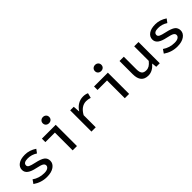

<svg xmlns="http://www.w3.org/2000/svg" viewBox="238 -1919 3124 3124"><g transform="rotate(-45 1800.0 -357.0)"><path d="M306 12Q176 12 67 -64L111 -128Q202 -64 319 -64Q373 -64 401.5 -83Q430 -102 430 -131Q430 -159 402 -177Q374 -195 287 -213Q189 -233 143 -268Q97 -303 97 -358Q97 -422 152 -461.5Q207 -501 306 -501Q411 -501 506 -437L460 -375Q384 -425 297 -425Q196 -425 196 -363Q196 -336 225.5 -320.5Q255 -305 330 -289Q446 -264 488 -230Q530 -196 530 -137Q530 -73 470 -30.5Q410 12 306 12Z M906 0V-409H687V-489H1005V0ZM873 -655Q873 -686 894 -706Q915 -726 947 -726Q979 -726 1000 -706Q1021 -686 1021 -655Q1021 -623 1000 -603.5Q979 -584 947 -584Q915 -584 894 -603.5Q873 -623 873 -655Z M1338 0V-489H1420L1428 -375H1431Q1469 -435 1524 -468Q1579 -501 1644 -501Q1697 -501 1740 -481L1718 -396Q1670 -412 1629 -412Q1511 -412 1437 -278V0Z M2106 0V-409H1887V-489H2205V0ZM2073 -655Q2073 -686 2094 -706Q2115 -726 2147 -726Q2179 -726 2200 -706Q2221 -686 2221 -655Q2221 -623 2200 -603.5Q2179 -584 2147 -584Q2115 -584 2094 -603.5Q2073 -623 2073 -655Z M2640 12Q2473 12 2473 -186V-489H2572V-199Q2572 -133 2595.5 -103Q2619 -73 2674 -73Q2712 -73 2743.5 -91.5Q2775 -110 2811 -154V-489H2910V0H2829L2821 -81H2817Q2736 12 2640 12Z M3306 12Q3176 12 3067 -64L3111 -128Q3202 -64 3319 -64Q3373 -64 3401.5 -83Q3430 -102 3430 -131Q3430 -159 3402 -177Q3374 -195 3287 -213Q3189 -233 3143 -268Q3097 -303 3097 -358Q3097 -422 3152 -461.5Q3207 -501 3306 -501Q3411 -501 3506 -437L3460 -375Q3384 -425 3297 -425Q3196 -425 3196 -363Q3196 -336 3225.5 -320.5Q3255 -305 3330 -289Q3446 -264 3488 -230Q3530 -196 3530 -137Q3530 -73 3470 -30.5Q3410 12 3306 12Z"/></g></svg>

Font: TypoPRO Source Code Pro
Style: Regular
Weight: 500
Monospace: yes
Designer: Paul D. Hunt, Teo Tuominen
Foundry: Adobe Systems Incorporated
Version: Version 2.010;PS 1.0;hotconv 1.0.84;makeotf.lib2.5.63406